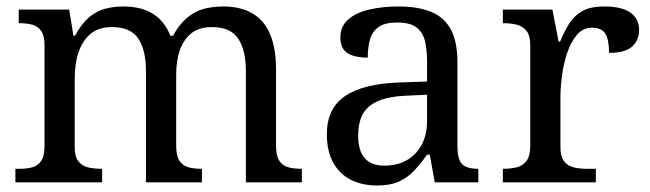

<svg xmlns="http://www.w3.org/2000/svg" viewBox="-20 -566 2019 596"><path d="M917 0H743.2V-345.2Q743.2 -410.2 719.5 -446Q695.8 -481.9 638.2 -481.9Q596.7 -481.9 572.3 -461.4Q526.9 -423.3 526.9 -333V-113.8Q526.9 -82.5 536.9 -67.1Q546.9 -51.8 564.2 -46.9Q581.5 -42 606.9 -42V0H433.1V-345.2Q433.1 -410.2 409.4 -446Q385.7 -481.9 328.1 -481.9Q284.7 -481.9 259.3 -459.5Q211.9 -417.5 211.9 -319.8V-108.9Q211.9 -79.6 223.4 -65.2Q234.9 -50.8 253.4 -46.4Q272 -42 296.9 -42V0H27.8V-42H41Q63.5 -42 80.8 -46.9Q98.1 -51.8 108.2 -67.1Q118.2 -82.5 118.2 -113.8V-425.8Q118.2 -455.6 107.9 -470Q97.7 -484.4 80.3 -489.3Q63 -494.1 38.1 -494.1V-536.1H194.8L208 -455.1H212.9Q232.9 -492.2 256.1 -512Q279.3 -531.7 306.2 -538.8Q333 -545.9 363.8 -545.9Q473.1 -545.9 508.8 -455.1H517.1Q554.2 -523.4 614.7 -539.1Q643.1 -545.9 673.8 -545.9Q725.1 -545.9 761.7 -525.4Q836.9 -483.4 836.9 -350.1V-113.8Q836.9 -82.5 846.9 -67.1Q856.9 -51.8 874.3 -46.9Q891.6 -42 917 -42Z M1149.9 9.8Q1105.5 9.8 1070.3 -7.3Q1035.2 -24.4 1014.9 -60.1Q994.6 -95.7 994.6 -149.9Q994.6 -229.5 1051.5 -268.1Q1108.4 -306.6 1222.7 -310.1L1305.7 -313V-373Q1305.7 -409.2 1299.6 -436.8Q1293.5 -464.4 1273.7 -480.2Q1253.9 -496.1 1212.9 -496.1Q1174.3 -496.1 1154.8 -481.9Q1135.3 -467.8 1128.4 -443.1Q1121.6 -418.5 1121.6 -387.2Q1079.6 -387.2 1058.1 -401.4Q1036.6 -415.5 1036.6 -450.2Q1036.6 -484.4 1061 -505.6Q1085.4 -526.9 1126.5 -536.4Q1167.5 -545.9 1216.8 -545.9Q1277.8 -545.9 1318.6 -529.1Q1359.4 -512.2 1379.6 -474.4Q1399.9 -436.5 1399.9 -373V-113.8Q1399.9 -71.8 1414.1 -56.9Q1428.2 -42 1464.8 -42V0H1329.6L1314 -85.9H1305.7Q1285.6 -57.6 1265.4 -36.1Q1245.1 -14.6 1218.3 -2.4Q1191.4 9.8 1149.9 9.8ZM1172.9 -51.8Q1233.4 -51.8 1269.5 -89.6Q1305.7 -127.4 1305.7 -190.9V-272L1241.7 -269Q1185.5 -266.6 1152.6 -252Q1119.6 -237.3 1105.7 -210.7Q1091.8 -184.1 1091.8 -145Q1091.8 -51.8 1172.9 -51.8Z M1829.6 0H1541V-42Q1566.4 -42 1585 -46.9Q1603.5 -51.8 1614.7 -67.1Q1626 -82.5 1626 -113.8V-425.8Q1626 -455.6 1614.5 -470Q1603 -484.4 1584.5 -489.3Q1565.9 -494.1 1541 -494.1V-536.1H1694.8L1713.9 -437H1718.8Q1731 -467.3 1746.3 -491.9Q1761.7 -516.6 1786.9 -531.2Q1812 -545.9 1856 -545.9Q1910.6 -545.9 1937.3 -526.6Q1963.9 -507.3 1963.9 -473.1Q1963.9 -441.4 1942.4 -421.6Q1920.9 -401.9 1870.6 -401.9Q1870.6 -443.4 1858.9 -461.7Q1847.2 -480 1817.9 -480Q1789.6 -480 1770.8 -457.8Q1752 -435.5 1740.7 -401.9Q1729.5 -368.2 1724.6 -331.5Q1719.7 -294.9 1719.7 -266.1V-108.9Q1719.7 -79.6 1731.2 -65.2Q1742.7 -50.8 1761.2 -46.4Q1779.8 -42 1801.8 -42H1829.6Z"/></svg>

Font: Satisar Sharada
Style: Regular
Weight: 400
Designer: Vinodh Rajan & Sunil Mahnoori
Version: 2.2